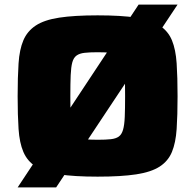

<svg xmlns="http://www.w3.org/2000/svg" viewBox="-20 -763 853 838"><path d="M57 55 585 -743H755L225 55ZM406 8Q304 8 238.5 -2Q173 -12 136 -36Q99 -60 82 -100Q65 -140 61 -200Q57 -260 57 -343Q57 -426 61 -486.5Q65 -547 82 -587Q99 -627 136 -651.5Q173 -676 238.5 -686Q304 -696 406 -696Q509 -696 574.5 -686Q640 -676 677 -651.5Q714 -627 730.5 -587Q747 -547 751 -486.5Q755 -426 755 -343Q755 -260 751 -200Q747 -140 730.5 -100Q714 -60 677 -36Q640 -12 574.5 -2Q509 8 406 8ZM406 -153Q442 -153 464 -155.5Q486 -158 498.5 -167Q511 -176 517 -196.5Q523 -217 524.5 -252.5Q526 -288 526 -343Q526 -399 524.5 -434.5Q523 -470 517 -490.5Q511 -511 498.5 -520.5Q486 -530 464 -532.5Q442 -535 406 -535Q372 -535 349.5 -532.5Q327 -530 314 -520.5Q301 -511 295.5 -490.5Q290 -470 288.5 -434.5Q287 -399 287 -343Q287 -288 288.5 -252.5Q290 -217 295.5 -196.5Q301 -176 314 -167Q327 -158 349.5 -155.5Q372 -153 406 -153Z"/></svg>

Font: Saira Expanded ExtraBold
Style: Regular
Weight: 800
Width: 7
Designer: Hector Gatti with collaboration of the Omnibus-Type team
Foundry: Omnibus-Type
Version: Version 1.101